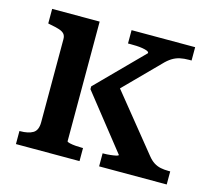

<svg xmlns="http://www.w3.org/2000/svg" viewBox="-83 -638 822 738"><g transform="rotate(15 328.0 -269.0)"><path d="M638 0H369V-52H374Q386 -52 399.5 -53.5Q413 -55 422 -57Q431 -59 431 -62L260 -278V-289L438 -469Q438 -474 431 -477Q424 -480 412 -482Q400 -484 387.5 -484.5Q375 -485 363 -485H354V-538H607V-485H597Q577 -485 561 -481.5Q545 -478 530.5 -469Q516 -460 501 -444L331 -272L348 -336L548 -89Q560 -74 572.5 -66Q585 -58 599.5 -55Q614 -52 631 -52H638ZM227 -538V-62Q227 -59 237.5 -56.5Q248 -54 261.5 -53Q275 -52 286 -52H291V0H38V-52H40Q73 -52 91.5 -63Q110 -74 110 -106V-437Q110 -450 103.5 -457.5Q97 -465 83 -469.5Q69 -474 47 -478L38 -480V-538Z"/></g></svg>

Font: Roboto Serif SemiCondensed Medium
Style: Regular
Weight: 500
Width: 4
Designer: Greg Gazdowicz
Foundry: Commercial Type
Version: Version 1.007